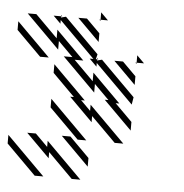

<svg xmlns="http://www.w3.org/2000/svg" viewBox="-56 -753 774 807"><g transform="rotate(5 331.0 -349.0)"><path d="M338.5 -52.1 218.8 -171.9H255.2L338.5 -88.5ZM171.9 -72.9 72.9 -171.9H109.4L161.5 -119.8V-145.8L312.5 5.2H276L171.9 -99ZM119.8 5.2 -5.2 -119.8V-156.2L156.2 5.2ZM505.2 -218.8 385.4 -338.5H401L338.5 -401V-364.6L197.9 -505.2H234.4L171.9 -567.7V-531.2L31.2 -671.9H67.7L161.5 -578.1V-614.6L281.2 -494.8H244.8L328.1 -411.5V-447.9L447.9 -328.1H432.3L505.2 -255.2ZM338.5 -239.6 239.6 -338.5H255.2L161.5 -432.3V-468.8L302.1 -328.1H286.5L328.1 -286.5V-312.5L479.2 -161.5H442.7L338.5 -265.6ZM286.5 -161.5 161.5 -286.5V-322.9L322.9 -161.5ZM505.2 -500 500 -505.2H505.2ZM505.2 -411.5 411.5 -505.2H447.9L505.2 -447.9ZM338.5 -474 307.3 -505.2H322.9L171.9 -656.2V-640.6L140.6 -671.9H171.9V-666.7L192.7 -671.9L338.5 -526L333.3 -505.2H338.5V-500L359.4 -505.2L505.2 -359.4L500 -328.1L338.5 -489.6ZM338.5 -666.7 333.3 -671.9H338.5ZM338.5 -578.1 244.8 -671.9H281.2L338.5 -614.6ZM99 -494.8 -5.2 -599V-635.4L135.4 -494.8ZM505.2 -505.2H536.5L505.2 -536.5ZM338.5 -505.2H343.8L338.5 -510.4ZM338.5 -671.9H369.8L338.5 -703.1ZM171.9 -671.9H177.1L171.9 -677.1Z"/></g></svg>

Font: 0xA000-Monochrome
Style: Monochrome
Weight: 400
Version: Version 0.1